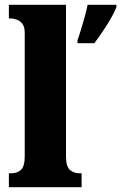

<svg xmlns="http://www.w3.org/2000/svg" viewBox="-20 -780 505 800"><path d="M17 0V-58H28Q52 -58 67.5 -72.5Q83 -87 83 -128V-644Q83 -670 72 -682.5Q61 -695 47.5 -699Q34 -703 28 -703H17V-760H255V-128Q255 -87 271 -72.5Q287 -58 311 -58H320V0ZM303 -613Q310 -632 318 -658.5Q326 -685 333.5 -712Q341 -739 345 -760H465V-750Q457 -729 441.5 -702.5Q426 -676 408 -649Q390 -622 373 -600H303Z"/></svg>

Font: Noto Serif Hebrew Condensed Black
Style: Regular
Weight: 900
Width: 3
Designer: Monotype Design Team
Foundry: Monotype Imaging Inc.
Version: Version 2.004; ttfautohint (v1.8.4.7-5d5b)